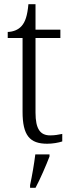

<svg xmlns="http://www.w3.org/2000/svg" viewBox="-20 -678 340 919"><path d="M206 10C232 10 260 5 278 -1V-37C258 -33 242 -30 220 -30C173 -30 150 -60 150 -139V-496H269V-536H150V-658H116C111 -603 101 -573 83 -553C67 -535 43 -526 17 -525V-496H88V-143C88 -29 123 10 206 10ZM124 208V221H150C172 180 201 113 217 71V61H149C143 109 134 161 124 208Z"/></svg>

Font: Noto Serif Myanmar SemiCondensed Light
Style: Regular
Weight: 300
Width: 4
Designer: Ben Mitchell and the Monotype Design Team
Foundry: Monotype Imaging Inc.
Version: Version 2.106